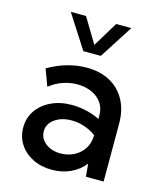

<svg xmlns="http://www.w3.org/2000/svg" viewBox="-111 -814 762 905"><g transform="rotate(15 269.5 -361.0)"><path d="M478 0H391.6L385.7 -62.5Q358.9 -28.3 317.9 -9.3Q276.9 9.8 227.1 9.8Q174.8 9.8 133.8 -10.7Q92.8 -31.2 69.3 -66.9Q45.9 -102.5 45.9 -147.9Q45.9 -195.8 71.3 -232.2Q96.7 -268.6 140.6 -289.3Q184.6 -310.1 240.7 -310.1Q275.9 -310.1 312.3 -301.8Q348.6 -293.5 377.9 -278.3V-296.4Q377.9 -332 359.6 -357.7Q341.3 -383.3 309.8 -397Q278.3 -410.6 240.2 -410.6Q206.5 -410.6 171.6 -398.9Q136.7 -387.2 106 -362.8L75.7 -444.3Q120.1 -470.7 168.2 -484.4Q216.3 -498 262.7 -498Q329.1 -498 377.2 -471.7Q425.3 -445.3 451.7 -396.7Q478 -348.1 478 -282.2ZM246.6 -75.2Q281.2 -75.2 310.5 -89.6Q339.8 -104 358.2 -130.6Q376.5 -157.2 377.9 -192.9V-199.7Q353 -218.3 322 -228.8Q291 -239.3 258.8 -239.3Q209.5 -239.3 176.8 -215.8Q144 -192.4 144 -155.8Q144 -132.8 157.5 -114.5Q170.9 -96.2 194.1 -85.7Q217.3 -75.2 246.6 -75.2ZM312 -568.8H226.6L121.6 -732.4H195.8L269 -610.8L342.8 -732.4H417Z"/></g></svg>

Font: Kumbh Sans Medium
Style: Regular
Weight: 500
Version: Version 1.005